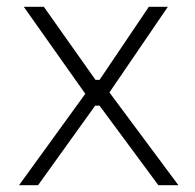

<svg xmlns="http://www.w3.org/2000/svg" viewBox="-20 -545 575 565"><path d="M231 -269 50 -525H109L261 -310H273L418 -525H474L302 -273L505 0H446L273 -234H260L92 0H36Z"/></svg>

Font: Sora-SIA ExtraLight
Style: Regular
Weight: 200
Designer: Jonathan Barnbrook, Julián Moncada
Foundry: Barnbrook Fonts
Version: Version 2.000